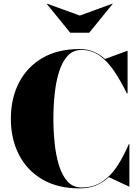

<svg xmlns="http://www.w3.org/2000/svg" viewBox="-20 -1031 774 1061"><path d="M421 -945 602 -1011 603 -1010 473 -850H368L238 -1010L239 -1011ZM695 -235V0H693L581.5 -52Q550 -22.5 510.5 -6.2Q471 10 420 10Q298.5 10 213.8 -39.8Q129 -89.5 84.5 -176.5Q40 -263.5 40 -375Q40 -486.5 84.5 -573.5Q129 -660.5 213.8 -710.2Q298.5 -760 420 -760Q462.5 -760 497 -745.5Q531.5 -731 560 -705L683 -750H685V-515H681Q647.5 -583.5 611 -637.8Q574.5 -692 530.5 -723.5Q486.5 -755 430 -755Q383.5 -755 353.2 -721.8Q323 -688.5 306 -633.2Q289 -578 282 -510.8Q275 -443.5 275 -375Q275 -307 282 -239.5Q289 -172 306 -116.8Q323 -61.5 353.2 -28.2Q383.5 5 430 5Q497 5 545.2 -27.5Q593.5 -60 628.8 -114.5Q664 -169 692 -235Z"/></svg>

Font: Bodoni* 96pt Fatface
Style: Regular
Weight: 900
Version: Version 2.3